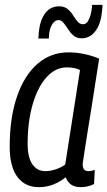

<svg xmlns="http://www.w3.org/2000/svg" viewBox="-20 -762 443 792"><path d="M312 10Q266 10 251 -31Q228 -12 200 -1Q172 10 140 10Q83 10 51.5 -32.5Q20 -75 20 -157Q20 -276 50 -363.5Q80 -451 134.5 -498.5Q189 -546 263 -546Q297 -546 330.5 -538.5Q364 -531 389 -520Q372 -408 359.5 -331.5Q347 -255 339.5 -207Q332 -159 328 -133Q324 -107 322.5 -96.5Q321 -86 321 -84Q321 -56 345 -56Q357 -56 371 -61L368 -3Q344 10 312 10ZM249 -83 310 -473Q289 -484 255 -484Q209 -484 172.5 -444Q136 -404 115 -332.5Q94 -261 94 -168Q94 -113 113.5 -84.5Q133 -56 167 -56Q188 -56 210 -63.5Q232 -71 249 -83ZM138 -603Q139 -609 139 -613.5Q139 -618 140 -629Q145 -679 166.5 -707.5Q188 -736 224 -736Q245 -736 258.5 -725Q272 -714 281 -699.5Q290 -685 299.5 -673.5Q309 -662 322 -662Q335 -662 342.5 -674Q350 -686 354 -702Q358 -718 359 -731Q359 -733 359.5 -736.5Q360 -740 360 -742H403Q403 -733 401 -719Q397 -666 374.5 -635Q352 -604 317 -604Q296 -604 283 -615.5Q270 -627 260.5 -642Q251 -657 242 -668Q233 -679 221 -679Q205 -679 194 -659.5Q183 -640 182 -613Q181 -606 181.5 -605Q182 -604 182 -603Z"/></svg>

Font: Georama SemiCondensed
Style: Italic
Weight: 400
Width: 4
Italic angle: -9°
Designer: Jean-Baptiste Levee
Foundry: Production Type
Version: Version 1.000